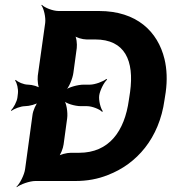

<svg xmlns="http://www.w3.org/2000/svg" viewBox="-20 -757 717 803"><path d="M128 0H295C344 0 389 -8 431 -25C552 -71 646 -179 668 -339L673 -371C680 -422 678 -468 668 -510C640 -625 552 -711 394 -711H225C201 -711 166 -725 155 -737L153 -735C163 -722 172 -685 169 -661L138 -440C136 -422 139 -392 147 -383L151 -386C143 -395 114 -403 97 -403C79 -403 54 -414 46 -423L43 -420C51 -411 57 -384 55 -367L53 -350C51 -332 36 -305 26 -296L28 -293C38 -302 67 -313 85 -313C102 -313 133 -321 143 -330L141 -333C131 -324 118 -294 116 -277L85 -50C82 -26 63 11 49 24L50 26C65 14 104 0 128 0ZM524 -372 519 -339C501 -208 436 -118 311 -118H276C260 -118 230 -111 220 -102L223 -99C233 -108 244 -137 246 -153L261 -263C264 -287 258 -327 247 -339L245 -337C255 -324 294 -313 318 -313H344C365 -313 398 -300 407 -289L410 -292C401 -303 392 -337 395 -358C398 -379 415 -413 428 -424L425 -427C412 -416 377 -403 356 -403H330C306 -403 265 -392 251 -379L253 -377C268 -389 284 -429 287 -453L301 -556C303 -573 300 -602 292 -611L289 -609C297 -600 325 -592 342 -592H378C503 -592 542 -503 524 -372Z"/></svg>

Font: Asimov
Style: EdgeIt
Weight: 500
Designer: Google
Version: Version 2.000980: 2014